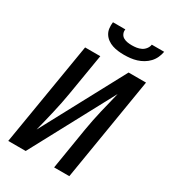

<svg xmlns="http://www.w3.org/2000/svg" viewBox="-226 -1068 1052 1182"><g transform="rotate(30 300.0 -477.5)"><path d="M27 0 149 -735H257L208 -441Q202 -404 194.5 -367.5Q187 -331 178.5 -294Q170 -257 161 -220.5Q152 -184 143 -148L458 -735H582L461 0H353L401 -294Q407 -331 414.5 -367.5Q422 -404 430.5 -441Q439 -478 448.5 -514.5Q458 -551 466 -587L151 0ZM379 -815Q357 -815 336 -817.5Q315 -820 295.5 -826.5Q276 -833 259.5 -845Q243 -857 232.5 -874Q222 -891 219.5 -912Q217 -933 220 -955H308Q305 -939 311.5 -924.5Q318 -910 331 -902.5Q344 -895 359.5 -892.5Q375 -890 391 -890Q408 -890 424.5 -892.5Q441 -895 456.5 -902.5Q472 -910 483 -924.5Q494 -939 496 -955H584Q580 -933 570.5 -912Q561 -891 545 -874Q529 -857 508.5 -845Q488 -833 466.5 -826.5Q445 -820 423 -817.5Q401 -815 379 -815Z"/></g></svg>

Font: Iosevka SS04 SmBd Ex Obl
Style: Regular
Weight: 600
Width: 7
Italic angle: -9°
Monospace: yes
Designer: Belleve Invis
Foundry: Belleve Invis
Version: Version 19.0.0; ttfautohint (v1.8.4)